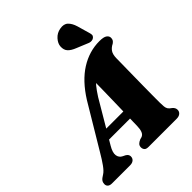

<svg xmlns="http://www.w3.org/2000/svg" viewBox="-288 -1103 1252 1252"><g transform="rotate(-45 338.0 -477.0)"><path d="M177 -181.5Q152 -140 156 -113.5Q160 -87 184.5 -75.5L200 -68Q211.5 -61.5 216 -53.8Q220.5 -46 220.5 -38Q220.5 -20.5 208.2 -10.2Q196 0 175.5 0H9.5Q-10 0 -20 -8.5Q-30 -17 -30 -32Q-30 -46 -22.5 -57.2Q-15 -68.5 9.5 -83Q28 -94.5 50.2 -125.8Q72.5 -157 95.5 -196.5L277.5 -500.5Q346 -609.5 429.5 -662Q513 -714.5 606.5 -714.5Q645 -714.5 660.5 -703.5Q676 -692.5 676 -676Q676 -664.5 671.5 -656.5Q667 -648.5 656 -641Q633 -630 619.8 -611.2Q606.5 -592.5 606 -555.5Q606 -538 605.5 -510.5Q605 -483 604.5 -449.5Q604 -416 603.5 -379.5Q603 -343 602.5 -307.5Q602 -272 601.8 -241Q601.5 -210 601.5 -187Q601.5 -164 601.5 -153Q602 -130.5 603.2 -116Q604.5 -101.5 611 -91.2Q617.5 -81 633.5 -70.5Q651 -56.5 651 -37Q651 -21 638.8 -10.5Q626.5 0 604.5 0H345.5Q324 0 316 -9.8Q308 -19.5 308 -33Q308 -47.5 316.8 -56.8Q325.5 -66 343 -73.5L358.5 -77.5Q375 -84 382 -102.5Q389 -121 389.5 -148.5Q390 -166 390.5 -192.5Q391 -219 392 -251.5Q393 -284 393.8 -320Q394.5 -356 395.5 -393Q396.5 -430 397 -465Q397.5 -500 398 -530.8Q398.5 -561.5 398.5 -585L445 -573Q432.5 -567 418.2 -556Q404 -545 386 -523.2Q368 -501.5 343 -462.5ZM152 -216 162.5 -279.5H448.5L443 -216ZM573.5 -884 599 -795Q602 -785.5 601.8 -776.5Q601.5 -767.5 592.5 -759.5Q584.5 -752.5 572.8 -751.5Q561 -750.5 551.5 -754L469 -788Q434 -801.5 417.2 -819.8Q400.5 -838 402.5 -869.5Q404 -895.5 426.8 -921Q449.5 -946.5 484 -952.5Q521.5 -959.5 542 -940Q562.5 -920.5 573.5 -884Z"/></g></svg>

Font: Fraunces Wonky
Style: Italic
Weight: 900
Italic angle: -16°
Version: Version 1.000;[b76b70a41]